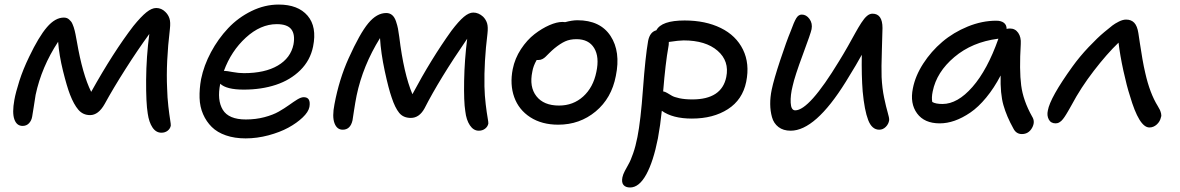

<svg xmlns="http://www.w3.org/2000/svg" viewBox="-20 -561 5173 842"><path d="M79.1 -8.8Q53.2 -8.8 43 -37.6Q32.7 -66.4 43 -123Q48.8 -155.3 64.9 -206.1Q81.1 -256.8 107.9 -312Q149.9 -399.9 186 -441.9Q222.2 -483.9 259.8 -483.9Q266.6 -483.9 272.5 -481.9Q278.3 -480 283 -475.6Q287.6 -471.2 291.3 -467Q294.9 -462.9 298.1 -455.1Q301.3 -447.3 303.2 -441.9Q305.2 -436.5 307.6 -426.5Q310.1 -416.5 311 -411.4Q312 -406.2 314 -395.3Q315.9 -384.3 316.9 -379.9Q341.8 -234.4 379.9 -158.2Q477.1 -332.5 564.9 -446.8Q598.6 -488.3 622.1 -507.1Q645.5 -525.9 665 -525.9Q688 -525.9 705.1 -508.8Q717.8 -496.6 723.1 -480.2Q728.5 -463.9 725.1 -434.1Q707.5 -285.6 712.9 -173.8Q713.9 -132.8 718.3 -94.7Q722.7 -56.6 726.1 -36.1Q729.5 -15.6 729 -9.8Q726.1 3.9 714.8 12.5Q703.6 21 688 21Q664.1 21 648.7 -2Q633.3 -24.9 627.9 -63Q620.1 -109.4 620.8 -210.7Q621.6 -312 634.8 -412.1Q583.5 -341.8 529.8 -257.3Q476.1 -172.9 439 -105Q411.6 -56.2 375 -56.2Q343.8 -56.2 323.7 -79.6Q303.7 -103 287.1 -146Q273.4 -181.2 256.3 -250Q239.3 -318.8 234.9 -377.9Q162.1 -267.1 136.2 -145Q132.3 -123 127.7 -90.6Q123 -58.1 121.1 -49.8Q118.2 -32.2 107.2 -20.5Q96.2 -8.8 79.1 -8.8Z M1057.1 45.9Q1008.8 45.9 970.7 32.7Q932.6 19.5 908.7 -4.2Q884.8 -27.8 870.6 -60.3Q856.4 -92.8 855.2 -131.6Q854 -170.4 861.8 -213.9Q874 -273.9 905.3 -332.3Q936.5 -390.6 980.5 -437.3Q1024.4 -483.9 1082.8 -512.5Q1141.1 -541 1202.1 -541Q1287.1 -541 1328.9 -492.2Q1370.6 -443.4 1353 -356.9Q1340.8 -296.4 1297.1 -253.2Q1253.4 -210 1189.9 -189Q1126.5 -168 1048.8 -168Q973.1 -168 945.8 -193.8Q931.2 -122.1 957 -79.6Q982.9 -37.1 1058.1 -37.1Q1101.6 -37.1 1139.4 -47.1Q1177.2 -57.1 1202.4 -71.5Q1227.5 -85.9 1247.6 -100.3Q1267.6 -114.7 1283.9 -124.8Q1300.3 -134.8 1312 -134.8Q1344.2 -134.8 1336.9 -91.8Q1332.5 -69.8 1307.1 -45.7Q1281.7 -21.5 1244.6 -1.2Q1207.5 19 1157.2 32.5Q1106.9 45.9 1057.1 45.9ZM966.8 -250Q973.6 -250 1000 -245.1Q1026.4 -240.2 1049.8 -240.2Q1141.6 -240.2 1198.2 -273.4Q1254.9 -306.6 1267.1 -366.2Q1274.9 -409.7 1257.6 -432.4Q1240.2 -455.1 1193.8 -455.1Q1122.6 -455.1 1058.1 -396Q993.7 -336.9 961.9 -250Z M1482.9 7.8Q1457.5 7.8 1446.8 -21Q1436 -49.8 1446.8 -104Q1467.3 -213.4 1508.8 -305.2Q1558.1 -414.6 1595.2 -459.2Q1632.3 -503.9 1673.8 -503.9Q1689 -503.9 1699.7 -494.9Q1710.4 -485.8 1716.6 -467.5Q1722.7 -449.2 1725.3 -435.5Q1728 -421.9 1731 -398.9Q1750.5 -238.3 1788.6 -147.9Q1871.1 -302.7 1959.5 -425.8Q1991.7 -468.3 2014.2 -487.1Q2036.6 -505.9 2055.7 -505.9Q2078.6 -505.9 2098.6 -487.8Q2110.8 -475.6 2116 -459.2Q2121.1 -442.9 2117.7 -413.1Q2102.5 -290 2104.5 -182.1Q2105.5 -141.1 2110.1 -103.3Q2114.7 -65.4 2118.4 -44.9Q2122.1 -24.4 2121.6 -19Q2118.7 -5.4 2107.2 3.4Q2095.7 12.2 2079.6 12.2Q2056.6 12.2 2040.8 -11.2Q2024.9 -34.7 2020.5 -73.2Q2013.7 -115.2 2015.4 -206.8Q2017.1 -298.3 2028.8 -391.1Q1906.7 -213.4 1841.8 -85.9Q1818.8 -43.9 1781.7 -43.9Q1748.5 -43.9 1730.5 -66.2Q1712.4 -88.4 1697.8 -132.8Q1684.1 -171.4 1667.2 -250Q1650.4 -328.6 1646.5 -394Q1571.3 -272.9 1543.9 -142.1Q1538.1 -113.3 1532.5 -76.4Q1526.9 -39.6 1525.9 -33.2Q1516.6 7.8 1482.9 7.8Z M2428.2 -14.2Q2356 -14.2 2305.4 -46.9Q2254.9 -79.6 2235.1 -135Q2215.3 -190.4 2228.5 -257.8Q2237.8 -304.7 2264.6 -345.5Q2291.5 -386.2 2324.2 -411.4Q2356.9 -436.5 2389.4 -450.7Q2421.9 -464.8 2446.3 -464.8Q2448.2 -464.8 2452.4 -464.4Q2456.5 -463.9 2458.5 -463.9Q2489.3 -472.2 2512.2 -472.2Q2612.3 -472.2 2657.5 -403.3Q2702.6 -334.5 2680.7 -228Q2662.1 -130.4 2592.3 -72.3Q2522.5 -14.2 2428.2 -14.2ZM2314.5 -247.1Q2300.3 -180.2 2332.3 -139.2Q2364.3 -98.1 2431.6 -98.1Q2493.7 -98.1 2537.6 -137.9Q2581.5 -177.7 2595.2 -245.1Q2609.4 -311 2585.7 -350.1Q2562 -389.2 2508.3 -389.2Q2479.5 -389.2 2458.5 -379.6Q2437.5 -370.1 2411.6 -349.1Q2400.4 -339.8 2389.2 -328.6Q2377.9 -317.4 2372.3 -311.8Q2366.7 -306.2 2358.6 -302Q2350.6 -297.9 2341.3 -297.9H2333.5Q2318.4 -271.5 2314.5 -247.1Z M2743.2 261.2Q2723.6 261.2 2714.4 250.2Q2705.1 239.3 2709.5 216.8Q2711.9 204.6 2720 189Q2728 173.3 2736.8 158.2Q2745.6 143.1 2756.6 111.6Q2767.6 80.1 2775.4 40Q2789.6 -31.2 2799.8 -171.6Q2810.1 -312 2822.3 -381.8Q2830.1 -420.9 2858.4 -428.2Q2880.9 -471.2 2982.4 -471.2Q3073.7 -471.2 3140.9 -438.2Q3208 -405.3 3238.3 -343.5Q3268.6 -281.7 3252.4 -202.1Q3236.3 -123.5 3172.1 -82.3Q3107.9 -41 3014.2 -41Q2929.7 -41 2882.3 -75.2Q2876 -12.2 2865.2 45.9Q2845.2 147.5 2814 204.3Q2782.7 261.2 2743.2 261.2ZM2911.1 -355Q2898.4 -285.6 2888.2 -160.2Q2896 -159.2 2906 -153.3Q2916 -147.5 2926 -141.4Q2936 -135.3 2959.7 -130.1Q2983.4 -125 3016.1 -125Q3145 -125 3165 -223.1Q3179.2 -293 3127 -338.4Q3074.7 -383.8 2978 -383.8Q2957.5 -383.8 2913.1 -377Q2913.1 -362.8 2911.1 -355Z M3447.3 12.2Q3415 12.2 3394 -3.9Q3373 -20 3365.5 -47.1Q3357.9 -74.2 3357.7 -104.5Q3357.4 -134.8 3364.3 -168Q3373.5 -212.4 3401.6 -297.1Q3429.7 -381.8 3447.3 -423.8Q3461.9 -464.4 3471.7 -480.7Q3481.4 -497.1 3496.1 -497.1Q3516.1 -497.1 3530 -477.8Q3543.9 -458.5 3539.1 -433.1Q3536.1 -416.5 3500.7 -321.5Q3465.3 -226.6 3456.1 -184.1Q3445.8 -143.6 3447.5 -110.4Q3449.2 -77.1 3467.3 -77.1Q3528.8 -77.1 3659.2 -292Q3677.7 -321.8 3698.5 -358.4Q3719.2 -395 3731.4 -417.5Q3743.7 -439.9 3757.1 -460.7Q3770.5 -481.4 3782.2 -491.2Q3793.9 -501 3806.2 -501Q3850.1 -501 3850.1 -438Q3850.1 -422.9 3847.4 -342Q3844.7 -261.2 3846.2 -223.1Q3848.6 -173.3 3857.4 -131.8Q3866.2 -90.3 3873 -67.4Q3879.9 -44.4 3879.4 -34.2Q3877 -17.1 3864.5 -4.6Q3852.1 7.8 3835.9 7.8Q3803.7 7.8 3787.4 -34.4Q3771 -76.7 3763.2 -160.2Q3757.8 -228.5 3759.3 -320.8Q3741.2 -286.6 3689 -202.1Q3555.7 12.2 3447.3 12.2Z M4101.1 -20Q4033.7 -20 4001.7 -63.7Q3969.7 -107.4 3983.4 -173.8Q3994.1 -228.5 4028.8 -282.2Q4063.5 -335.9 4112.3 -377.4Q4161.1 -418.9 4223.9 -444.6Q4286.6 -470.2 4349.1 -470.2Q4370.6 -470.2 4382.6 -460.9Q4394.5 -451.7 4394.5 -434.1Q4399.4 -436 4409.2 -436Q4432.1 -436 4445.3 -417Q4458.5 -397.9 4456.5 -368.2Q4449.7 -253.4 4458.3 -186.8Q4466.8 -120.1 4506.3 -49.8Q4521 -26.9 4505.9 0Q4490.7 26.9 4461.4 26.9Q4436.5 26.9 4424.3 2.9Q4394.5 -50.3 4380.4 -100.1Q4366.2 -149.9 4368.2 -230Q4339.4 -174.8 4304.9 -133.1Q4270.5 -91.3 4235.4 -67.4Q4200.2 -43.5 4166.7 -31.7Q4133.3 -20 4101.1 -20ZM4070.3 -160.2Q4064.5 -132.8 4068.4 -113.8Q4083 -105 4113.3 -105Q4179.2 -105 4244.6 -179.7Q4310.1 -254.4 4358.4 -391.1H4356.4Q4243.2 -376.5 4165.3 -310.8Q4087.4 -245.1 4070.3 -160.2Z M4609.4 -20Q4588.4 -20 4579.3 -37.1Q4570.3 -54.2 4575.2 -76.2Q4585 -132.8 4683.1 -269Q4714.4 -312.5 4753.9 -354.2Q4793.5 -396 4822.3 -419.9Q4847.7 -440.9 4858.4 -449.2Q4869.1 -457.5 4886.5 -466.3Q4903.8 -475.1 4918.5 -475.1Q4940.9 -475.1 4954.1 -461.2Q4967.3 -447.3 4972.2 -416Q4973.6 -406.7 4978.8 -372.1Q4983.9 -337.4 4990 -302.5Q4996.1 -267.6 5002.4 -241.2Q5022.5 -151.9 5057.1 -96.2Q5064 -84.5 5066.7 -78.9Q5069.3 -73.2 5071.8 -63.5Q5074.2 -53.7 5071.3 -46.9Q5067.4 -28.3 5053 -15.1Q5038.6 -2 5020.5 -2Q4975.6 -2 4935.1 -141.1Q4921.4 -182.6 4906.5 -251Q4891.6 -319.3 4885.3 -374Q4834 -324.7 4776.9 -250.5Q4719.7 -176.3 4679.2 -100.1Q4676.3 -94.7 4671.1 -85.7Q4666 -76.7 4663.1 -71.8Q4660.2 -66.9 4655.8 -59.6Q4651.4 -52.2 4648.4 -48.1Q4645.5 -43.9 4641.4 -38.6Q4637.2 -33.2 4634 -30.5Q4630.9 -27.8 4626.7 -25.1Q4622.6 -22.5 4618.2 -21.2Q4613.8 -20 4609.4 -20Z"/></svg>

Font: Shantell Sans Irregular
Style: Italic
Weight: 400
Italic angle: -11.31°
Designer: Stephen Nixon, Anya Danilova, Shantell Martin
Foundry: Arrow Type
Version: Version 1.006;[9816181b4]